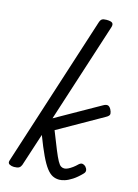

<svg xmlns="http://www.w3.org/2000/svg" viewBox="-151 -1115 870 1214"><g transform="rotate(15 284.0 -508.0)"><path d="M65 15Q49 15 35.5 8Q22 1 28 -18L345 -1003Q351 -1023 360.5 -1029Q370 -1035 390 -1035Q421 -1035 429.5 -1025.5Q438 -1016 431 -996L221 -345L508 -507Q525 -517 537 -515Q549 -513 559 -495Q567 -480 567.5 -467Q568 -454 546 -442L253 -276Q282 -202 300 -158Q318 -114 330 -92.5Q342 -71 352 -64.5Q362 -58 374 -58Q385 -58 398.5 -64.5Q412 -71 427 -82Q442 -93 457 -108Q469 -118 480 -116Q491 -114 500 -105Q510 -94 511.5 -82Q513 -70 502 -59Q472 -28 445.5 -11Q419 6 398 12.5Q377 19 362 19Q338 19 318 9Q298 -1 278 -27Q258 -53 235 -101.5Q212 -150 183 -226L113 -11Q108 2 98 8.5Q88 15 65 15Z"/></g></svg>

Font: Playwrite CO
Style: Regular
Weight: 400
Designer: Veronika Burian, José Scaglione
Foundry: TypeTogether
Version: Version 1.000